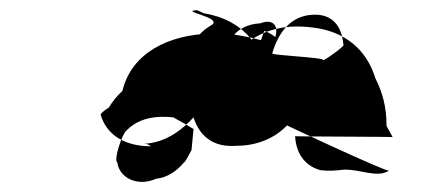

<svg xmlns="http://www.w3.org/2000/svg" viewBox="-20 -451 866 378"><path d="M446 -164C398 -160 372 -185 361 -220C344 -201 310 -170 264 -168C270 -168 273 -166 277 -163C225 -163 189 -186 178 -226C183 -232 189 -236 194 -239C202 -252 211 -263 221 -272C239 -347 312 -383 397 -385H420C447 -383 472 -378 493 -372C495 -371 499 -391 501 -390C509 -387 516 -383 522 -378C529 -403 516 -414 492 -405C469 -404 449 -394 439 -380L435 -339C434 -333 359 -356 359 -352C361 -375 378 -391 397 -402C419 -417 331 -429 368 -431C373 -429 376 -427 381 -425C418 -419 453 -402 475 -373C507 -394 545 -403 594 -397C659 -390 702 -353 719 -297C733 -269 741 -241 741 -203C745 -196 749 -188 753 -181C757 -182 557 -182 561 -183C563 -145 584 -123 611 -116C625 -114 641 -115 657 -117C690 -118 722 -100 746 -115C741 -112 545 -204 545 -204C521 -179 486 -164 446 -164ZM211 -131C215 -100 252 -83 287 -99C309 -101 329 -115 342 -131C347 -134 353 -150 357 -155C358 -169 360 -183 361 -197C348 -205 334 -213 321 -220C312 -221 304 -221 296 -221C268 -220 245 -211 229 -194C221 -189 203 -136 211 -131ZM656 -363C653 -400 634 -424 596 -422C552 -420 528 -387 516 -346C513 -342 618 -338 616 -333C614 -328 663 -363 656 -363Z"/></svg>

Font: Ugly Stick
Style: It
Weight: 400
Designer: Stig
Foundry: Cannot Into Space Fonts
Version: Version 0.99